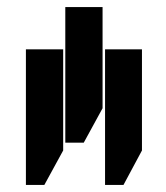

<svg xmlns="http://www.w3.org/2000/svg" viewBox="-20 -734 469 541"><path d="M164 -332H216L269 -429V-714H164ZM53 -213H105L158 -310V-595H53ZM276 -213H328L380 -310V-595H276Z"/></svg>

Font: Noto Sans Hebrew ExtraCondensed Medium
Style: Regular
Weight: 500
Width: 2
Designer: Monotype Design Team
Foundry: Monotype Imaging Inc.
Version: Version 2.004